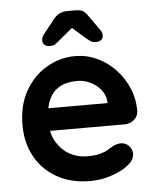

<svg xmlns="http://www.w3.org/2000/svg" viewBox="-54 -792 687 847"><g transform="rotate(-5 290.0 -368.0)"><path d="M312 10Q227 10 164.5 -25.5Q102 -61 68.5 -122Q35 -183 35 -260Q35 -350 71.5 -413.5Q108 -477 167 -511Q226 -545 292 -545Q343 -545 388.5 -524Q434 -503 469 -466.5Q504 -430 524.5 -382Q545 -334 545 -280Q544 -256 526 -241Q508 -226 484 -226H102L72 -326H439L417 -306V-333Q415 -362 396.5 -385Q378 -408 350.5 -421.5Q323 -435 292 -435Q262 -435 236 -427Q210 -419 191 -400Q172 -381 161 -349Q150 -317 150 -268Q150 -214 172.5 -176.5Q195 -139 230.5 -119.5Q266 -100 306 -100Q343 -100 365 -106Q387 -112 400.5 -120.5Q414 -129 425 -135Q443 -144 459 -144Q481 -144 495.5 -129Q510 -114 510 -94Q510 -67 482 -45Q456 -23 409 -6.5Q362 10 312 10ZM259 -697 310 -687 233 -623Q220 -612 211.5 -605.5Q203 -599 184 -599Q171 -599 162.5 -606.5Q154 -614 154 -624Q154 -632 156 -638.5Q158 -645 166 -655L215 -717Q238 -746 276 -746H312Q332 -746 343.5 -740Q355 -734 366 -717L410 -655Q418 -645 420 -638.5Q422 -632 422 -624Q422 -614 414 -606.5Q406 -599 392 -599Q373 -599 365 -605.5Q357 -612 343 -623Z"/></g></svg>

Font: Quicksand Variable Light
Style: Regular
Weight: 300
Designer: Andrew Paglinawan
Foundry: Andrew Paglinawan
Version: Version 3.004